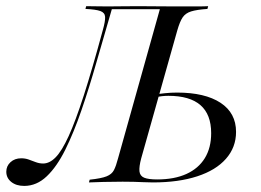

<svg xmlns="http://www.w3.org/2000/svg" viewBox="-76 -591 846 622"><path d="M2.4 11.3Q-23.4 11.3 -39.5 -1.6Q-55.6 -14.5 -55.6 -34.7Q-55.6 -53.2 -41.9 -65.7Q-28.2 -78.2 -7.3 -78.2Q5.6 -78.2 16.9 -74.2Q28.2 -70.2 39.9 -65.7Q51.6 -61.3 63.7 -61.3Q84.7 -61.3 104.4 -81.5Q124.2 -101.6 146.4 -150Q168.5 -198.4 195.6 -282.3Q222.6 -366.1 257.3 -494.4Q265.3 -522.6 264.5 -536.3Q263.7 -550 249.2 -555.2Q234.7 -560.5 200.8 -562.1L203.2 -571Q214.5 -571 235.1 -570.6Q255.6 -570.2 272.6 -570.2Q293.5 -570.2 316.5 -570.6Q339.5 -571 371.8 -571Q403.2 -571 427.8 -570.6Q452.4 -570.2 490.3 -570.2Q529 -570.2 558.5 -570.2Q587.9 -570.2 598.4 -571L596 -562.1Q561.3 -559.7 543.1 -554Q525 -548.4 515.7 -534.7Q506.5 -521 498.4 -492.7L381.5 -78.2Q374.2 -50.8 375.8 -35.9Q377.4 -21 391.1 -15.3Q404.8 -9.7 433.1 -9.7Q488.7 -9.7 527.8 -27.4Q566.9 -45.2 587.5 -78.6Q608.1 -112.1 608.1 -159.7Q608.1 -220.2 573.4 -250.4Q538.7 -280.6 469.4 -280.6Q459.7 -280.6 448.4 -279.4Q437.1 -278.2 424.2 -275.8L426.6 -284.7Q439.5 -287.1 458.9 -289.1Q478.2 -291.1 497.6 -291.1Q587.9 -291.1 638.3 -258.1Q688.7 -225 688.7 -163.7Q688.7 -113.7 656 -76.6Q623.4 -39.5 562.9 -19.8Q502.4 0 419.4 0Q404.8 0 389.1 -0.8Q373.4 -1.6 356.5 -2Q339.5 -2.4 321 -2.4Q287.9 -2.4 259.3 -1.6Q230.6 -0.8 212.1 0L214.5 -8.9Q252.4 -12.9 269.4 -19.8Q286.3 -26.6 293.1 -39.9Q300 -53.2 306.5 -78.2L441.9 -561.3H286.3Q260.5 -473.4 236.7 -389.9Q212.9 -306.5 187.9 -233.9Q162.9 -161.3 135.5 -106Q108.1 -50.8 75.4 -19.8Q42.7 11.3 2.4 11.3Z"/></svg>

Font: Playfair 144pt Light
Style: Italic
Weight: 300
Italic angle: -15.6°
Designer: Claus Eggers Sørensen
Foundry: Claus Eggers Sørensen
Version: Version 2.001;gftools[0.9.30]